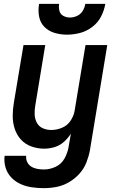

<svg xmlns="http://www.w3.org/2000/svg" viewBox="-20 -764 616 997"><path d="M208 213Q241 213 274 206.5Q307 200 337.5 182.5Q368 165 392 138.5Q416 112 428.5 80Q441 48 447 16L537 -530H424L368 -192Q364 -164 347 -138Q330 -112 302 -100.5Q274 -89 246 -89Q223 -89 202.5 -98Q182 -107 171.5 -126.5Q161 -146 160 -169Q159 -192 163 -215L215 -530H102L52 -231Q46 -196 46 -161.5Q46 -127 56.5 -95Q67 -63 89 -39Q111 -15 143 -3.5Q175 8 210 8Q236 8 263 0Q290 -8 311.5 -27Q333 -46 348 -70L336 0Q331 30 315 59Q299 88 269 102Q239 116 208 116Q191 116 174 113Q157 110 143 101.5Q129 93 121.5 78Q114 63 116 45H4Q0 77 9 106.5Q18 136 38.5 157.5Q59 179 86.5 191.5Q114 204 145 208.5Q176 213 208 213ZM328 -584Q362 -584 396 -593Q430 -602 459.5 -624.5Q489 -647 505 -678.5Q521 -710 527 -744H423Q420 -725 409.5 -707.5Q399 -690 380.5 -681.5Q362 -673 343 -673Q325 -673 309 -681.5Q293 -690 288.5 -708Q284 -726 287 -744H183Q177 -711 183 -678.5Q189 -646 211 -624Q233 -602 264 -593Q295 -584 328 -584Z"/></svg>

Font: Iosevka Sparkle Semibold
Style: Italic
Weight: 600
Italic angle: -9°
Designer: Belleve Invis
Foundry: Belleve Invis
Version: Version 4.5.0; ttfautohint (v1.8.3)